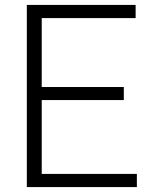

<svg xmlns="http://www.w3.org/2000/svg" viewBox="-20 -760 612 780"><path d="M149.5 -53.5H536V0H89V-740H531V-686.5H149.5V-406.5H483V-353.5H149.5Z"/></svg>

Font: Encode Sans Light
Style: Regular
Weight: 300
Designer: Multiple Designers
Foundry: Impallari Type
Version: Version 2.000